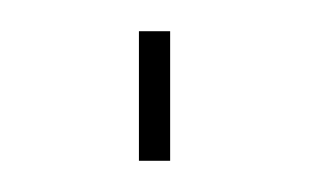

<svg xmlns="http://www.w3.org/2000/svg" viewBox="-20 -353 198 123"><path d="M69 -250V-333H89V-250Z"/></svg>

Font: Raleway Thin
Style: Regular
Weight: 100
Designer: Matt McInerney, Pablo Impallari, Rodrigo Fuenzalida
Foundry: Matt McInerney, Pablo Impallari, Rodrigo Fuenzalida
Version: Version 4.026